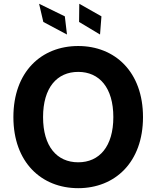

<svg xmlns="http://www.w3.org/2000/svg" viewBox="-20 -979 822 1009"><path d="M731.5 -363.6C731.5 -601.6 583.8 -737.2 391 -737.2C197.1 -737.2 50.4 -601.6 50.4 -363.6C50.4 -126.8 197.1 9.9 391 9.9C583.8 9.9 731.5 -125.7 731.5 -363.6ZM575.6 -363.6C575.6 -209.5 502.5 -126.1 391 -126.1C279.1 -126.1 206.3 -209.5 206.3 -363.6C206.3 -517.8 279.1 -601.2 391 -601.2C502.5 -601.2 575.6 -517.8 575.6 -363.6ZM332 -797.6 320.7 -893.1 185.4 -959.2 207.7 -863.6ZM505.7 -797.6 513.1 -893.1 396.7 -959.2 395.6 -863.6Z"/></svg>

Font: Karasuma Gothic
Style: Bold
Weight: 700
Designer: Rasmus Andersson / Ryoko Nishizuka
Foundry: Genbu
Version: Version 1.00